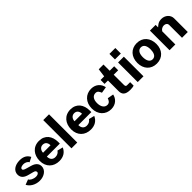

<svg xmlns="http://www.w3.org/2000/svg" viewBox="333 -2208 3665 3665"><g transform="rotate(-45 2165.0 -375.5)"><path d="M266 11C387 11 485 -61 485 -159C485 -211 460 -277 344 -309L261 -333C208 -348 176 -358 176 -387C176 -423 226 -435 267 -435C309 -435 360 -411 374 -377L470 -426C438 -489 383 -539 266 -539C134 -539 43 -471 44 -371C45 -283 107 -241 198 -219L289 -195C328 -185 346 -172 346 -143C346 -112 310 -95 269 -95C202 -95 137 -130 122 -167L17 -127C50 -56 143 11 266 11Z M1035 -221V-263C1035 -422 950 -540 787 -540C624 -540 529 -417 529 -259C529 -94 638 10 796 10C904 10 982 -38 1023 -130L909 -159C884 -119 843 -98 794 -98C726 -98 684 -142 684 -221ZM685 -324C684 -380 722 -438 787 -438C857 -438 887 -385 887 -324Z M1284 0V-762H1128V0Z M1885 -221V-263C1885 -422 1800 -540 1637 -540C1474 -540 1379 -417 1379 -259C1379 -94 1488 10 1646 10C1754 10 1832 -38 1873 -130L1759 -159C1734 -119 1693 -98 1644 -98C1576 -98 1534 -142 1534 -221ZM1535 -324C1534 -380 1572 -438 1637 -438C1707 -438 1737 -385 1737 -324Z M2196 -540C2045 -540 1939 -427 1939 -263C1939 -100 2046 10 2196 10C2325 10 2400 -75 2417 -164L2294 -186C2278 -143 2257 -100 2200 -100C2131 -100 2083 -162 2083 -265C2083 -366 2128 -423 2198 -423C2253 -423 2270 -386 2290 -339L2417 -360C2402 -451 2329 -540 2196 -540Z M2812 -531H2691V-699H2563L2541 -530H2444V-423H2536V-138C2536 -53 2573 6 2716 6C2766 6 2799 -1 2813 -7V-101H2731C2708 -101 2692 -109 2692 -147L2691 -423H2812Z M2916 -530V0H3072V-530ZM2915 -762V-613H3074V-762Z M3426 10C3586 10 3684 -104 3684 -262C3684 -424 3588 -540 3427 -540C3272 -540 3169 -428 3169 -262C3169 -103 3267 10 3426 10ZM3427 -105C3347 -105 3321 -188 3321 -268C3321 -348 3347 -427 3427 -427C3507 -427 3532 -348 3532 -268C3532 -187 3507 -105 3427 -105Z M3932 0V-353C3954 -391 3992 -413 4034 -413C4079 -413 4112 -387 4112 -344V0H4268V-368C4268 -463 4186 -534 4089 -534C4008 -534 3976 -503 3930 -463V-530H3776V0Z"/></g></svg>

Font: Cheyenne Sans
Style: Bold
Weight: 700
Designer: The Public Sans project authors (U.S. Web Design System), Libre Franklin designed by Pablo Impallari and Rodrigo Fuenzal
Foundry: The Cheyenne Sans Project Authors
Version: Version 2.007